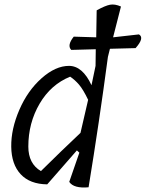

<svg xmlns="http://www.w3.org/2000/svg" viewBox="-20 -833 648 854"><path d="M322 -164 190 -13Q113 -14 72 -58Q31 -102 30 -180.5Q29 -259 66 -344.5Q103 -430 165 -485Q227 -540 287 -540Q347 -540 387 -454Q399 -510 405 -540L406 -614L297 -611Q277 -631 308 -670L408 -667L410 -787Q448 -808 469.5 -812Q491 -816 518 -804L483 -667L598 -680Q624 -665 583 -619L469 -616L460 -580Q421 -287 374 0Q308 6 288 -24L333 -154ZM106 -181Q106 -105 162 -72Q253 -162 338 -242L372 -389Q350 -435 331.5 -456.5Q313 -478 292 -492Q206 -457 156 -371.5Q106 -286 106 -181Z"/></svg>

Font: Tillana
Style: Regular
Weight: 400
Designer: Lipi Raval (Devanagari, Latin), Jonny Pinhorn (Latin)
Foundry: Indian Type Foundry
Version: Version 2.003;PS 1.0;hotconv 1.0.79;makeotf.lib2.5.61930; tt